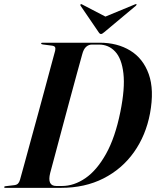

<svg xmlns="http://www.w3.org/2000/svg" viewBox="-32 -906 753 926"><path d="M-12 -3.5Q-12 -7 -5.5 -8L37 -13Q49 -14.5 55 -20.8Q61 -27 64.5 -39Q73 -69.5 86.8 -119.8Q100.5 -170 117.2 -231.5Q134 -293 151.8 -357.5Q169.5 -422 185.5 -481.8Q201.5 -541.5 214.2 -588.5Q227 -635.5 234 -661.5Q236.5 -673.5 233.2 -679Q230 -684.5 217.5 -686L175 -691.5Q166.5 -692.5 166.5 -696.5Q166.5 -700 172.5 -700H449.5Q534 -700 596.2 -662Q658.5 -624 685.5 -548.2Q712.5 -472.5 691.5 -359Q671.5 -253 614 -172Q556.5 -91 467 -45.5Q377.5 0 262 0H-6Q-12 0 -12 -3.5ZM267 -9Q325 -9 380 -46.8Q435 -84.5 479.2 -163.5Q523.5 -242.5 548.5 -366.5Q571.5 -480.5 563.2 -552Q555 -623.5 523.5 -657.2Q492 -691 445.5 -691H411Q395.5 -691 383.2 -680Q371 -669 364.5 -644Q354.5 -609 338.8 -550.8Q323 -492.5 304.2 -423.2Q285.5 -354 267.2 -285.5Q249 -217 233.8 -160.2Q218.5 -103.5 210 -71.5Q194.5 -9 239.5 -9ZM471 -751Q461 -742 455 -742Q449 -742 443.5 -751L356.5 -878.5Q354 -883 357.5 -885.5Q359.5 -887.5 364 -884.5L476.5 -826L618 -884.5Q624.5 -887.5 626 -885.5Q628 -883 623.5 -878.5Z"/></svg>

Font: Fraunces 144pt S000 SemiBold
Style: Italic
Weight: 600
Italic angle: -16°
Version: Version 1.000; ttfautohint (v1.8.3)